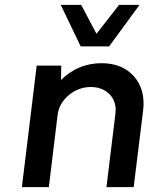

<svg xmlns="http://www.w3.org/2000/svg" viewBox="-20 -770 635 790"><path d="M429 -579H312L230 -750H314L377 -631L470 -750H554ZM398 -510Q483 -510 531 -456Q579 -402 569 -316L530 0H418L455 -303Q459 -334 447 -359Q435 -384 410.5 -398Q386 -412 354 -412Q303 -412 263 -378.5Q223 -345 217 -297L181 0H70L131 -500H232L231 -441Q301 -510 398 -510Z"/></svg>

Font: Orkney Medium
Style: MediumItalic
Weight: 500
Designer: Samuel Oakes and Alfredo Marco Pradil
Foundry: Alfredo Marco Pradil
Version: 1.0; ttfautohint (v1.5)